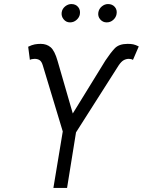

<svg xmlns="http://www.w3.org/2000/svg" viewBox="-20 -932 708 952"><path d="M244.7 0 291.2 -280.2 192.1 -608Q186.4 -626.8 177 -633.3Q167.6 -639.9 152 -640.3Q146 -639.9 138.8 -638.8Q131.7 -637.8 128.2 -634.9L119.7 -700.3Q138.5 -709.5 152.5 -712Q166.5 -714.5 181.8 -714.5Q211.6 -714.5 231.4 -697.4Q251.1 -680.4 265.6 -629.6L340.9 -369.3L502.5 -631.7Q527.7 -669.7 548.8 -692.1Q570 -714.5 612.6 -714.5Q628.9 -714.5 640.4 -712.2Q652 -709.9 668 -701.7L639.2 -634.9Q632.5 -639.9 618.3 -640.3Q604.8 -639.9 593 -633.3Q581.3 -626.8 568.5 -608L356.9 -275.6L312.5 0ZM508.9 -821Q489.7 -821 476.9 -835.9Q464.1 -850.9 467.7 -871.1Q470.9 -888.8 485.1 -900.4Q499.3 -911.9 515.6 -911.9Q536.9 -911.9 549.4 -897.4Q561.8 -882.8 557.9 -861.9Q555 -845.5 541.4 -833.3Q527.7 -821 508.9 -821ZM327.1 -821Q307.9 -821 295.5 -836.3Q283 -851.6 285.9 -871.1Q288.7 -888.8 303.1 -900.4Q317.5 -911.9 333.8 -911.9Q355.1 -911.9 367.2 -897.5Q379.3 -883.2 376.1 -861.9Q373.6 -845.9 359.7 -833.5Q345.9 -821 327.1 -821Z"/></svg>

Font: Inter Light  BETA
Style: Italic
Weight: 300
Italic angle: 9.39999°
Designer: Rasmus Andersson
Foundry: rsms
Version: Version 3.011;git-f93a4a705